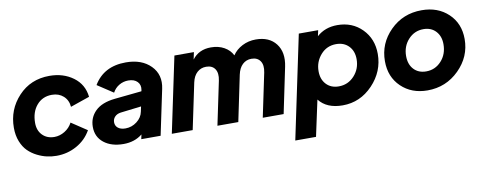

<svg xmlns="http://www.w3.org/2000/svg" viewBox="-64 -863 3441 1368"><g transform="rotate(-10 1656.5 -179.0)"><path d="M286 12Q252 12 217.5 4.5Q183 -3 147 -21Q111 -39 83 -66.5Q55 -94 37.5 -138Q20 -182 20 -237Q20 -369 108.5 -463.5Q197 -558 333 -558Q433 -558 504.5 -505.5Q576 -453 586 -362L447 -314Q443 -363 410 -392.5Q377 -422 327 -422Q259 -422 217 -373Q175 -324 175 -245Q175 -190 208 -156.5Q241 -123 294 -123Q333 -123 369 -145Q405 -167 424 -204L537 -129Q500 -63 432.5 -25.5Q365 12 286 12Z M886 -558Q1001 -558 1065.5 -492.5Q1130 -427 1109 -328L1040 0H900L907 -33Q851 12 771 12Q683 12 629 -30.5Q575 -73 575 -146Q575 -213 622 -259.5Q669 -306 764 -316L960 -336L962 -344Q969 -381 946.5 -404.5Q924 -428 881 -428Q845 -428 814.5 -410Q784 -392 767 -360L653 -435Q726 -558 886 -558ZM803 -95Q849 -95 886 -123.5Q923 -152 931 -193L939 -230L788 -212Q761 -208 745.5 -191.5Q730 -175 730 -152Q730 -126 749.5 -110.5Q769 -95 803 -95Z M1826 -558Q1923 -558 1971.5 -495Q2020 -432 1999 -331L1930 0H1779L1845 -315Q1856 -368 1835.5 -398Q1815 -428 1772 -428Q1734 -428 1707.5 -403Q1681 -378 1671 -331L1602 0H1451L1517 -315Q1528 -368 1508 -398Q1488 -428 1444 -428Q1406 -428 1379 -403.5Q1352 -379 1342 -333L1272 0H1121L1236 -546H1377L1366 -494Q1414 -558 1501 -558Q1556 -558 1597 -535Q1638 -512 1657 -473Q1683 -512 1728 -535Q1773 -558 1826 -558Z M2416 -558Q2524 -558 2594.5 -486.5Q2665 -415 2665 -306Q2665 -179 2574 -83.5Q2483 12 2356 12Q2241 12 2185 -60L2129 200H1979L2136 -546H2276L2267 -504Q2327 -558 2416 -558ZM2352 -126Q2419 -126 2464.5 -175.5Q2510 -225 2510 -295Q2510 -354 2475.5 -390Q2441 -426 2384 -426Q2316 -426 2272 -375.5Q2228 -325 2228 -257Q2228 -198 2262 -162Q2296 -126 2352 -126Z M2970 12Q2855 12 2780.5 -59.5Q2706 -131 2706 -245Q2706 -374 2798.5 -466Q2891 -558 3026 -558Q3143 -558 3218 -487Q3293 -416 3293 -303Q3293 -175 3198.5 -81.5Q3104 12 2970 12ZM2984 -123Q3049 -123 3093.5 -171.5Q3138 -220 3138 -293Q3138 -351 3104.5 -387Q3071 -423 3015 -423Q2950 -423 2905.5 -374.5Q2861 -326 2861 -255Q2861 -195 2894.5 -159Q2928 -123 2984 -123Z"/></g></svg>

Font: Plus Jakarta Display
Style: Bold Italic
Weight: 700
Italic angle: -12°
Designer: Gumpita Rahayu
Foundry: Tokotype Studio
Version: Version 1.000;hotconv 1.0.109;makeotfexe 2.5.65596